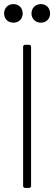

<svg xmlns="http://www.w3.org/2000/svg" viewBox="-48 -919 265 939"><path d="M18 -808C44 -808 63 -827 63 -853C63 -880 44 -899 18 -899C-9 -899 -28 -880 -28 -853C-28 -827 -9 -808 18 -808ZM152 -808C178 -808 197 -827 197 -853C197 -880 178 -899 152 -899C126 -899 106 -880 106 -853C106 -827 126 -808 152 -808ZM75 0H94C100 0 104 -4 104 -10V-690C104 -696 100 -700 94 -700H75C69 -700 65 -696 65 -690V-10C65 -4 69 0 75 0Z"/></svg>

Font: Barlow Condensed ExtraLight
Style: Regular
Weight: 275
Width: 3
Designer: Jeremy Tribby
Foundry: Tribby Type
Version: Version 1.422;hotconv 1.0.109;makeotfexe 2.5.65596